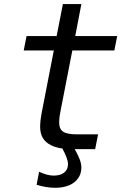

<svg xmlns="http://www.w3.org/2000/svg" viewBox="-20 -722 642 932"><path d="M272.9 -178.2Q271.5 -169.9 270.8 -165.5Q270 -161.1 269.5 -158.7Q269 -156.2 269 -155Q269 -153.8 268.6 -151.4Q267.1 -138.7 267.1 -128.4Q267.1 -95.7 286.1 -83Q305.2 -69.8 355 -69.8H456.1L441.9 2H342.8Q359.4 31.2 367.2 52.5Q375 73.7 375 90.8Q375 113.8 366 131.8Q356.9 149.9 340.6 162.8Q324.2 175.8 300.8 182.6Q277.3 189.5 248 189.5Q203.6 189.5 157.7 174.8L169.9 111.8Q209.5 130.4 240.7 130.4Q273.4 130.4 291.7 115.7Q310.1 101.1 310.1 74.7Q310.1 48.8 282.7 -1Q259.8 -4.4 242.9 -10.5Q226.1 -16.6 213.4 -25.4Q193.8 -39.1 184.3 -59.1Q174.8 -79.1 174.8 -108.4Q174.8 -114.3 175.3 -122.3Q175.8 -130.4 176.8 -138.7Q177.7 -145 179.2 -155.3Q180.7 -165.5 183.1 -178.2L241.2 -477.1H95.2L108.9 -546.9H254.9L285.2 -702.1H375L345.2 -546.9H548.8L535.2 -477.1H331.1L272.9 -178.2Z"/></svg>

Font: Hack
Style: Italic
Weight: 400
Italic angle: -11°
Monospace: yes
Designer: Christopher Simpkins
Foundry: Christopher Simpkins
Version: Version 2.019; ttfautohint (v1.4.1) -l 4 -r 80 -G 350 -x 0 -